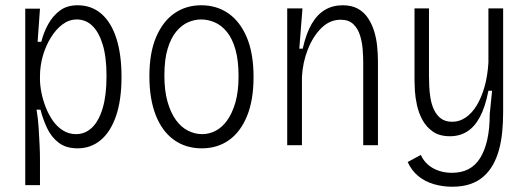

<svg xmlns="http://www.w3.org/2000/svg" viewBox="-20 -552 2007 730"><path d="M76 152V-255V-519H132L123 -393H137Q146 -429 163.5 -460.5Q181 -492 208 -512Q235 -532 275 -532Q328 -532 365.5 -499.5Q403 -467 422.5 -406Q442 -345 442 -260Q442 -171 421 -110.5Q400 -50 362.5 -19Q325 12 275 12Q231 12 203 -9.5Q175 -31 159 -65Q143 -99 134 -135H119Q125 -99 127 -65Q129 -31 130.5 -1.5Q132 28 132 52V152ZM269 -42Q304 -42 330 -67Q356 -92 370.5 -141Q385 -190 385 -263Q385 -335 370.5 -382.5Q356 -430 331 -454Q306 -478 272 -478Q243 -478 218 -459.5Q193 -441 173.5 -409.5Q154 -378 143 -340Q132 -302 132 -262V-251Q132 -228 137.5 -200Q143 -172 154 -144Q165 -116 181 -93Q197 -70 219.5 -56Q242 -42 269 -42Z M747 12Q686 12 641 -20.5Q596 -53 572 -114.5Q548 -176 548 -262Q548 -352 574 -412Q600 -472 644 -502Q688 -532 745 -532Q804 -532 848.5 -501Q893 -470 918.5 -409.5Q944 -349 944 -259Q944 -172 919.5 -111.5Q895 -51 851 -19.5Q807 12 747 12ZM749 -42Q775 -42 799.5 -54.5Q824 -67 843.5 -94Q863 -121 875 -162.5Q887 -204 887 -262Q887 -323 875 -364.5Q863 -406 842.5 -431Q822 -456 796.5 -467Q771 -478 745 -478Q720 -478 695.5 -467.5Q671 -457 650.5 -432.5Q630 -408 617.5 -367Q605 -326 605 -265Q605 -207 617 -165Q629 -123 649 -95.5Q669 -68 695 -55Q721 -42 749 -42Z M1072 0V-338V-520H1130L1118 -367H1131Q1144 -425 1165 -461Q1186 -497 1215.5 -514.5Q1245 -532 1283 -532Q1317 -532 1340.5 -519Q1364 -506 1379 -483.5Q1394 -461 1402.5 -433.5Q1411 -406 1414 -376Q1417 -346 1417 -318V0H1361V-314Q1361 -336 1359 -363.5Q1357 -391 1349 -417Q1341 -443 1323.5 -460Q1306 -477 1275 -477Q1234 -477 1202 -445.5Q1170 -414 1150.5 -364.5Q1131 -315 1128 -260V0Z M1699 158Q1664 158 1630.5 148.5Q1597 139 1571 118Q1545 97 1530 64L1580 37Q1595 70 1626.5 87.5Q1658 105 1698 105Q1735 105 1761.5 91Q1788 77 1805.5 49Q1823 21 1832.5 -20.5Q1842 -62 1842 -118L1851 -207H1837Q1825 -145 1804.5 -107Q1784 -69 1755.5 -51.5Q1727 -34 1691 -34Q1651 -34 1626 -51.5Q1601 -69 1586.5 -95.5Q1572 -122 1565.5 -151.5Q1559 -181 1557.5 -206Q1556 -231 1556 -245V-520H1611V-265Q1611 -247 1612 -224Q1613 -201 1617 -177.5Q1621 -154 1630.5 -134Q1640 -114 1656.5 -101.5Q1673 -89 1700 -89Q1727 -89 1751 -105.5Q1775 -122 1793 -152Q1811 -182 1822.5 -223Q1834 -264 1837 -314V-520H1893V-126Q1893 -87 1889.5 -51Q1886 -15 1877.5 16.5Q1869 48 1854.5 74Q1840 100 1818.5 119Q1797 138 1767.5 148Q1738 158 1699 158Z"/></svg>

Font: Bricolage Grotesque SemiCondensed ExtraLight
Style: Regular
Weight: 250
Width: 4
Designer: Mathieu Triay
Foundry: Atelier Triay
Version: Version 1.000;gftools[0.9.30]